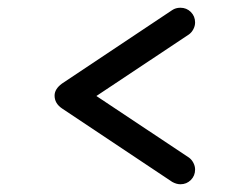

<svg xmlns="http://www.w3.org/2000/svg" viewBox="-20 -586 640 496"><path d="M140 -306Q121 -319 121 -339Q121 -356 140 -370L425 -560Q434 -566 446 -566Q462 -566 473 -555Q484 -544 484 -528Q484 -519 479.5 -510.5Q475 -502 468 -497L229 -338L468 -179Q475 -174 479.5 -165.5Q484 -157 484 -148Q484 -132 473 -121Q462 -110 446 -110Q436 -110 425 -116Z"/></svg>

Font: Tsukimi Rounded Medium
Style: Regular
Weight: 500
Designer: Takashi Funayama
Foundry: Takashi Funayama
Version: Version 1.032; ttfautohint (v1.8.3)